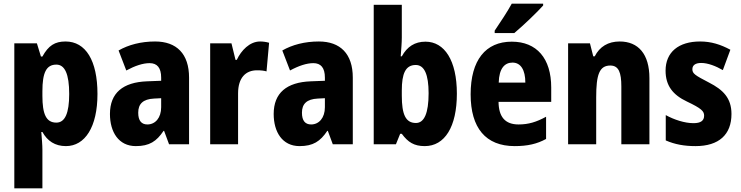

<svg xmlns="http://www.w3.org/2000/svg" viewBox="-20 -786 4036 1046"><path d="M337 -560C279 -560 244 -538 211 -478H203L181 -550H58V240H211V30C211 4 208 -28 205 -67H211C238 -18 280 10 339 10C443 10 511 -94 511 -274C511 -456 447 -560 337 -560ZM287 -434C333 -434 357 -383 357 -274C357 -169 334 -118 287 -118C231 -118 211 -165 211 -264V-289C211 -390 232 -434 287 -434Z M825 -560C748 -560 680 -542 626 -511L668 -402C716 -428 759 -442 795 -442C836 -442 858 -417 858 -363V-346L781 -343C650 -338 579 -280 579 -165C579 -67 626 10 720 10C794 10 833 -16 871 -73H874L901 0H1010V-363C1010 -493 942 -560 825 -560ZM819 -249 858 -251V-202C858 -144 826 -108 783 -108C751 -108 733 -128 733 -172C733 -220 759 -246 819 -249Z M1397 -560C1340 -560 1294 -511 1270 -460H1263L1241 -550H1125V0H1277V-277C1277 -363 1319 -403 1380 -403C1403 -403 1419 -401 1432 -397L1446 -553C1429 -558 1412 -560 1397 -560Z M1717 -560C1640 -560 1572 -542 1518 -511L1560 -402C1608 -428 1651 -442 1687 -442C1728 -442 1750 -417 1750 -363V-346L1673 -343C1542 -338 1471 -280 1471 -165C1471 -67 1518 10 1612 10C1686 10 1725 -16 1763 -73H1766L1793 0H1902V-363C1902 -493 1834 -560 1717 -560ZM1711 -249 1750 -251V-202C1750 -144 1718 -108 1675 -108C1643 -108 1625 -128 1625 -172C1625 -220 1651 -246 1711 -249Z M2169 -581V-760H2016V0H2137L2160 -57H2169C2203 -11 2236 10 2294 10C2403 10 2469 -95 2469 -276C2469 -456 2402 -559 2298 -559C2240 -559 2198 -532 2169 -479H2163C2166 -519 2169 -554 2169 -581ZM2245 -432C2292 -432 2315 -380 2315 -278C2315 -169 2291 -116 2246 -116C2190 -116 2169 -162 2169 -265V-293C2169 -385 2189 -432 2245 -432Z M2939 -756V-766H2768C2744 -722 2708 -668 2675 -619V-606H2782C2832 -648 2907 -720 2939 -756ZM2768 -559C2626 -559 2544 -459 2544 -272C2544 -89 2626 10 2784 10C2854 10 2906 -2 2955 -29V-150C2902 -121 2859 -108 2805 -108C2732 -108 2697 -149 2696 -231H2983V-309C2983 -468 2904 -559 2768 -559ZM2772 -445C2817 -445 2842 -405 2842 -336H2697C2699 -413 2729 -445 2772 -445Z M3356 -560C3293 -560 3247 -532 3220 -479H3212L3194 -550H3075V0H3228V-256C3228 -379 3245 -429 3305 -429C3351 -429 3365 -390 3365 -315V0H3518V-360C3518 -492 3457 -560 3356 -560Z M3965 -165C3965 -252 3919 -297 3843 -336C3766 -376 3752 -385 3752 -409C3752 -431 3769 -443 3800 -443C3837 -443 3880 -426 3918 -404L3959 -515C3905 -544 3854 -560 3794 -560C3677 -560 3606 -502 3606 -401C3606 -319 3646 -269 3722 -233C3802 -195 3816 -180 3816 -156C3816 -128 3797 -115 3758 -115C3710 -115 3652 -134 3607 -159V-21C3657 1 3709 10 3769 10C3897 10 3965 -53 3965 -165Z"/></svg>

Font: Noto Sans Lao Looped Condensed ExtraBold
Style: Regular
Weight: 800
Width: 3
Designer: Mark Frömberg, Ben Mitchell
Foundry: The Fontpad Ltd
Version: Version 1.002